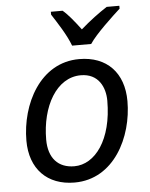

<svg xmlns="http://www.w3.org/2000/svg" viewBox="-54 -811 672 863"><g transform="rotate(-5 281.5 -379.0)"><path d="M248 8C426 8 516 -174 516 -336C516 -464 441 -543 316 -543C139 -543 48 -362 48 -198C48 -71 124 8 248 8ZM137 -195C137 -345 207 -470 317 -470C397 -470 426 -406 426 -346C426 -170 347 -65 253 -65C180 -65 137 -112 137 -195ZM208 -753C233 -714 271 -657 290 -606H376C403 -648 485 -724 517 -753V-766H460C424 -743 381 -711 340 -675C313 -711 286 -745 261 -766H208Z"/></g></svg>

Font: BC Sans
Style: Italic
Weight: 400
Italic angle: -12°
Designer: Monotype Design Team
Designer: Province of B.C.
Foundry: Monotype Imaging Inc.
Version: Version 2.000;GOOG;noto-source:20170915:90ef993387c0